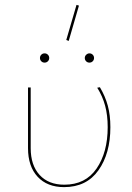

<svg xmlns="http://www.w3.org/2000/svg" viewBox="-20 -765 541 788"><path d="M95 -157V-406H106V-157Q106 -87 142.5 -47Q179 -7 244 -7Q331 -7 376.5 -73.5Q422 -140 422 -243Q422 -292 411.5 -331Q401 -370 379 -405L390 -407Q412 -370 422.5 -331Q433 -292 433 -243Q433 -135 384 -66Q335 3 243 3Q174 3 134.5 -39.5Q95 -82 95 -157ZM252 -601 294 -745 304 -742 262 -597ZM144 -527Q144 -535 149.5 -540.5Q155 -546 163 -546Q171 -546 176.5 -540.5Q182 -535 182 -527Q182 -519 176.5 -513.5Q171 -508 163 -508Q155 -508 149.5 -513.5Q144 -519 144 -527ZM328 -527Q328 -535 334 -540.5Q340 -546 347 -546Q355 -546 360.5 -540.5Q366 -535 366 -527Q366 -519 360.5 -513.5Q355 -508 347 -508Q339 -508 333.5 -513.5Q328 -519 328 -527Z"/></svg>

Font: Ysabeau Hairline
Style: Regular
Weight: 100
Designer: Christian Thalmann (Catharsis Fonts)
Version: Version 0.003